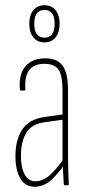

<svg xmlns="http://www.w3.org/2000/svg" viewBox="-20 -708 339 734"><path d="M227 0Q224 0 224 -4Q222 -31 221 -55.5Q220 -80 220 -93L219 -94V-362Q219 -419 204 -441.5Q189 -464 149 -464Q109 -464 91 -439Q73 -414 77 -366Q77 -362 73 -362H60Q56 -362 56 -366Q51 -422 76 -453Q101 -484 149 -485Q198 -486 219 -457.5Q240 -429 240 -363V-111Q240 -83 241 -55.5Q242 -28 243 -4Q243 0 240 0ZM113 6Q76 6 57.5 -26Q39 -58 39 -111Q39 -174 65.5 -213.5Q92 -253 152 -261L223 -271V-251L153 -241Q102 -235 81 -201Q60 -167 60 -112Q60 -67 74.5 -41Q89 -15 116 -15Q139 -15 162.5 -32Q186 -49 224 -101V-75Q188 -27 164 -10.5Q140 6 113 6ZM150 -546Q123 -546 107.5 -565Q92 -584 92 -617Q92 -650 107.5 -669Q123 -688 150 -688Q177 -688 192.5 -669Q208 -650 208 -617Q208 -584 192.5 -565Q177 -546 150 -546ZM150 -564Q189 -564 189 -617Q189 -670 150 -670Q111 -670 111 -617Q111 -564 150 -564Z"/></svg>

Font: Sofia Sans Extra Condensed Thin
Style: Regular
Weight: 250
Version: Version 4.100